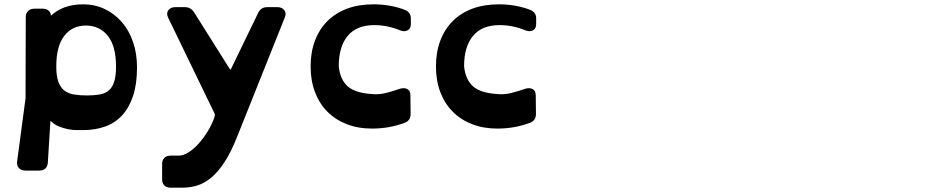

<svg xmlns="http://www.w3.org/2000/svg" viewBox="-20 -580 4311 887"><path d="M215 -507Q271 -560 364 -560Q418 -560 463.5 -538.5Q509 -517 542.5 -478.5Q576 -440 594.5 -386.5Q613 -333 613 -269Q613 -192 595 -137.5Q577 -83 544.5 -47.5Q512 -12 466 4.5Q420 21 364 21Q353 21 335 21Q317 21 295 17Q274 13 252 4Q230 -5 213 -22L201 171Q198 208 161 208H97Q79 208 68 197Q57 186 59 167L98 -126L99 -501Q99 -519 110 -529.5Q121 -540 139 -540H177Q194 -540 204.5 -531Q215 -522 215 -507ZM377 -462Q314 -462 277 -414.5Q240 -367 240 -273Q240 -229 249.5 -202.5Q259 -176 277 -162Q295 -148 321.5 -143.5Q348 -139 382 -139Q415 -139 440.5 -143.5Q466 -148 482.5 -162Q499 -176 507.5 -202.5Q516 -229 516 -273Q516 -367 478 -414.5Q440 -462 377 -462Z M1077 48Q1048 122 1017.5 168.5Q987 215 955.5 241Q924 267 891 277Q858 287 825 287H768Q750 287 739.5 277Q729 267 729 249V177Q729 160 739 149.5Q749 139 768 139H806Q827 139 851.5 123.5Q876 108 898.5 82.5Q921 57 940 26Q959 -5 970 -37Q975 -50 970 -58L757 -498Q747 -518 757.5 -532.5Q768 -547 790 -547H834Q861 -547 876 -524L1041 -262Q1046 -255 1048 -263L1173 -521Q1185 -547 1215 -547H1262Q1282 -547 1293 -533.5Q1304 -520 1296 -500Z M1828 -440Q1769 -464 1709 -464Q1628 -464 1586.5 -414.5Q1545 -365 1545 -274Q1551 -212 1587 -180.5Q1623 -149 1706 -145Q1735 -143 1765.5 -151Q1796 -159 1828 -170Q1847 -176 1861.5 -168.5Q1876 -161 1876 -139L1877 -54Q1877 -23 1850 -13Q1779 14 1699 14Q1634 14 1581.5 -6.5Q1529 -27 1492 -64.5Q1455 -102 1435 -155Q1415 -208 1415 -273Q1415 -339 1435 -392Q1455 -445 1492.5 -482.5Q1530 -520 1583.5 -540Q1637 -560 1705 -560Q1783 -560 1849 -535Q1878 -524 1878 -495V-469Q1878 -447 1862.5 -439.5Q1847 -432 1828 -440Z M2407 -440Q2348 -464 2288 -464Q2207 -464 2165.5 -414.5Q2124 -365 2124 -274Q2130 -212 2166 -180.5Q2202 -149 2285 -145Q2314 -143 2344.5 -151Q2375 -159 2407 -170Q2426 -176 2440.5 -168.5Q2455 -161 2455 -139L2456 -54Q2456 -23 2429 -13Q2358 14 2278 14Q2213 14 2160.5 -6.5Q2108 -27 2071 -64.5Q2034 -102 2014 -155Q1994 -208 1994 -273Q1994 -339 2014 -392Q2034 -445 2071.5 -482.5Q2109 -520 2162.5 -540Q2216 -560 2284 -560Q2362 -560 2428 -535Q2457 -524 2457 -495V-469Q2457 -447 2441.5 -439.5Q2426 -432 2407 -440Z"/></svg>

Font: OpenDyslexic3
Style: Bold
Weight: 700
Designer: Abelardo Gonzalez
Version: Version 1.000;PS 001.001;hotconv 1.0.56